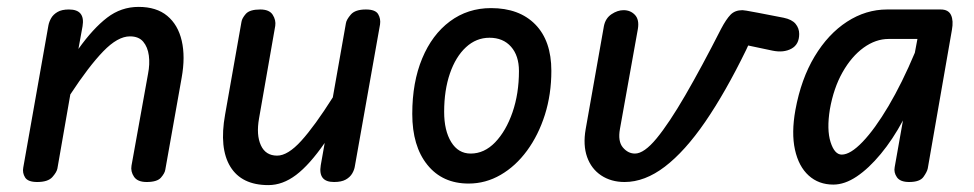

<svg xmlns="http://www.w3.org/2000/svg" viewBox="-20 -528 2826 557"><path d="M88 0Q61 0 52.8 -13.2Q44.5 -26.5 47.5 -42L120.5 -454.5Q122.5 -465 128.5 -475.5Q134.5 -486 146.8 -493.2Q159 -500.5 180 -500.5Q204 -500.5 213.8 -488.2Q223.5 -476 219.5 -452L207.5 -386Q250 -445.5 290.8 -476.8Q331.5 -508 382 -508Q434 -508 465.2 -482Q496.5 -456 507.2 -409.8Q518 -363.5 507 -302.5L459.5 -35.5Q458 -25.5 447 -12.8Q436 0 405.5 0Q379 0 368.8 -15.2Q358.5 -30.5 361.5 -47.5L409.5 -314Q415 -342 411.8 -366.8Q408.5 -391.5 395.5 -407Q382.5 -422.5 357 -422.5Q321.5 -422.5 279.5 -379Q237.5 -335.5 184 -254L146.5 -39Q144.5 -28.5 131.8 -14.2Q119 0 88 0Z M758.5 9Q681 9 648.2 -44.5Q615.5 -98 633 -195.5L680.5 -464.5Q682 -475 693.2 -487.8Q704.5 -500.5 735 -500.5Q761.5 -500.5 771.2 -485Q781 -469.5 778.5 -453L731.5 -184.5Q723 -136.5 736.8 -106.5Q750.5 -76.5 784 -76.5Q815 -76.5 854 -119.5Q893 -162.5 945.5 -245.5L983.5 -460.5Q985 -471 997.8 -485.8Q1010.5 -500.5 1041.5 -500.5Q1069 -500.5 1077 -487Q1085 -473.5 1082.5 -457L1009.5 -46Q1008 -35.5 1001.8 -24.8Q995.5 -14 983 -7Q970.5 0 949 0Q925.5 0 916 -12.2Q906.5 -24.5 910.5 -48.5L922 -113.5Q878 -50 839 -20.5Q800 9 758.5 9Z M1339.5 4.5Q1263.5 4.5 1219.8 -49.8Q1176 -104 1176 -197.5Q1176 -289.5 1204.8 -358.5Q1233.5 -427.5 1285.2 -466Q1337 -504.5 1404.5 -504.5Q1486.5 -504.5 1533 -457Q1579.5 -409.5 1579.5 -322.5Q1579.5 -254.5 1560.8 -195.2Q1542 -136 1509 -91Q1476 -46 1432.5 -20.8Q1389 4.5 1339.5 4.5ZM1345.5 -82.5Q1385 -82.5 1416.5 -115.2Q1448 -148 1466.8 -202.2Q1485.5 -256.5 1485.5 -322Q1485.5 -366.5 1462.5 -392.5Q1439.5 -418.5 1400 -418.5Q1361.5 -418.5 1331.8 -391Q1302 -363.5 1285.2 -314.8Q1268.5 -266 1268.5 -203.5Q1268.5 -149 1289 -115.8Q1309.5 -82.5 1345.5 -82.5Z M1792 0Q1753 0 1724.2 -19Q1695.5 -38 1683.2 -72.5Q1671 -107 1679 -153L1732 -452.5Q1736.5 -475 1754 -486.8Q1771.5 -498.5 1789 -498.5Q1809 -498.5 1822 -484.8Q1835 -471 1830.5 -444L1778.5 -154Q1772 -118 1787 -100.2Q1802 -82.5 1822 -82.5Q1848.5 -82.5 1884.8 -126.5Q1921 -170.5 1968 -251.5Q2015 -332.5 2072 -444.5Q2086.5 -472 2099.2 -485.2Q2112 -498.5 2134 -498.5Q2136.5 -498.5 2145.8 -497Q2155 -495.5 2179.8 -490.8Q2204.5 -486 2253.5 -476.5Q2277.5 -471.5 2288 -458.8Q2298.5 -446 2298.5 -429.5Q2298.5 -399 2276 -386.8Q2253.5 -374.5 2221.5 -381L2150.5 -396L2144.5 -383Q2084.5 -260 2025.8 -174.5Q1967 -89 1908.8 -44.5Q1850.5 0 1792 0Z M2397.5 7.5Q2355 7.5 2326 -18.8Q2297 -45 2286.2 -93.8Q2275.5 -142.5 2287.5 -209Q2304 -299 2343.2 -364.2Q2382.5 -429.5 2437.2 -465Q2492 -500.5 2553.5 -500.5H2709Q2731.5 -500.5 2739 -484.2Q2746.5 -468 2741.5 -441L2671.5 -39.5Q2669.5 -29.5 2659 -14.8Q2648.5 0 2617.5 0Q2591.5 0 2582 -13.8Q2572.5 -27.5 2575.5 -43L2599.5 -178.5Q2570 -123.5 2535.2 -81.5Q2500.5 -39.5 2465.5 -16Q2430.5 7.5 2397.5 7.5ZM2422 -79.5Q2447 -79.5 2482.5 -116.5Q2518 -153.5 2557.5 -220.2Q2597 -287 2634 -375L2641.5 -415H2558Q2520.5 -415 2485.5 -389.8Q2450.5 -364.5 2424.5 -318.8Q2398.5 -273 2387.5 -211Q2378 -152 2389.5 -115.8Q2401 -79.5 2422 -79.5Z"/></svg>

Font: Edu AU VIC WA NT Hand Medium
Style: Regular
Weight: 500
Version: Version 1.001